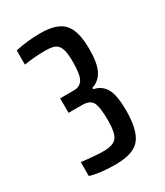

<svg xmlns="http://www.w3.org/2000/svg" viewBox="-111 -856 424 492"><g transform="rotate(-30 101.5 -610.0)"><path d="M12 -425V-466Q54 -461 78 -461Q105 -461 115.5 -473.5Q126 -486 126 -524Q126 -564 118.5 -577.5Q111 -591 89 -591H48V-634H89Q106 -634 114.5 -647Q123 -660 123 -698Q123 -725 118.5 -737.5Q114 -750 104.5 -754.5Q95 -759 75 -759Q46 -759 13 -754V-796Q50 -804 87 -804Q136 -804 156 -782Q176 -760 176 -706Q176 -665 165.5 -644Q155 -623 133 -616V-612Q157 -607 168 -587Q179 -567 179 -523Q179 -465 159.5 -440.5Q140 -416 87 -416Q40 -416 12 -425Z"/></g></svg>

Font: Saira Ultra Condensed Medium
Style: Regular
Weight: 500
Width: 1
Designer: Hector Gatti with collaboration of the Omnibus-Type team
Foundry: Omnibus-Type
Version: Version 1.001; ttfautohint (v1.8)